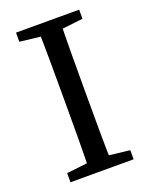

<svg xmlns="http://www.w3.org/2000/svg" viewBox="-129 -738 629 807"><g transform="rotate(-20 185.5 -334.5)"><path d="M44.3 0H326.7V-40.8L195.7 -55.8H175.2L44.3 -40.8V0ZM135.3 0H235.7C232.7 -103 232.7 -207 232.7 -310V-359.3C232.7 -464.3 232.7 -568.3 235.7 -669.3H135.3C138.3 -566.3 138.3 -462.3 138.3 -359.3V-310C138.3 -205 138.3 -101 135.3 0ZM44.3 -628.5 175.2 -613.5H195.7L326.7 -628.5V-669.3H44.3V-628.5Z"/></g></svg>

Font: Source Serif Variable
Style: Regular
Weight: 389
Designer: Frank Grießhammer
Foundry: Adobe Systems Incorporated
Version: Version 3.001;hotconv 1.0.111;makeotfexe 2.5.65597